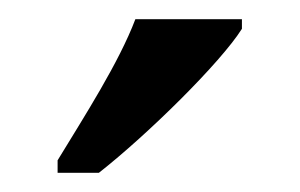

<svg xmlns="http://www.w3.org/2000/svg" viewBox="-20 -786 312 200"><path d="M40 -619V-606H83C134 -646 210 -721 232 -756V-766H121C104 -721 68 -665 40 -619Z"/></svg>

Font: Noto Serif Devanagari Condensed Medium
Style: Regular
Weight: 500
Width: 3
Designer: Universal Thirst, Indian Type Foundry and the Monotype Design Team
Foundry: Monotype Imaging Inc.
Version: Version 2.004